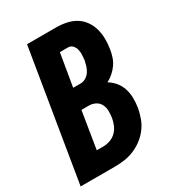

<svg xmlns="http://www.w3.org/2000/svg" viewBox="-178 -838 855 941"><g transform="rotate(-30 250.0 -367.5)"><path d="M0 0 121 -735H287Q316 -735 344 -729Q372 -723 395 -709Q418 -695 434 -672.5Q450 -650 457.5 -623.5Q465 -597 465.5 -568Q466 -539 461 -510Q458 -490 451.5 -470Q445 -450 433 -432.5Q421 -415 404.5 -400.5Q388 -386 369 -376Q391 -363 407 -343.5Q423 -324 431 -299.5Q439 -275 439.5 -248Q440 -221 436 -194Q431 -167 421.5 -140Q412 -113 394.5 -89.5Q377 -66 353.5 -48Q330 -30 303.5 -19Q277 -8 249.5 -4Q222 0 195 0ZM210 -437H253Q268 -437 282 -445.5Q296 -454 305 -467.5Q314 -481 318.5 -496Q323 -511 326 -525Q328 -541 328.5 -556.5Q329 -572 325.5 -586Q322 -600 312 -610.5Q302 -621 287 -621H241ZM157 -114H195Q214 -114 233.5 -121Q253 -128 267.5 -142.5Q282 -157 290 -176Q298 -195 301 -214Q304 -234 303.5 -253.5Q303 -273 294.5 -289.5Q286 -306 269 -314.5Q252 -323 233 -323H191Z"/></g></svg>

Font: Iosevka SS04 Heavy Oblique
Style: Regular
Weight: 900
Italic angle: -9°
Monospace: yes
Designer: Belleve Invis
Foundry: Belleve Invis
Version: Version 19.0.0; ttfautohint (v1.8.4)